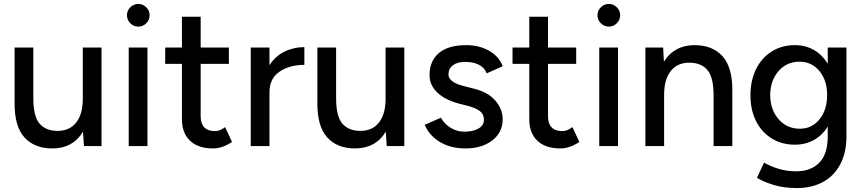

<svg xmlns="http://www.w3.org/2000/svg" viewBox="-20 -741 4380 974"><path d="M401 -73Q376 -31 336.5 -9.5Q297 12 246 12Q154 12 103.5 -44.5Q53 -101 54 -219V-500H149V-244Q149 -150 181 -113.5Q213 -77 272 -77Q333 -77 366.5 -119.5Q400 -162 400 -240V-500H495V0H406Z M633 -500H728V0H633ZM624 -664Q624 -687 641 -704Q658 -721 682 -721Q705 -721 722 -704Q739 -687 739 -664Q739 -640 722 -623Q705 -606 682 -606Q658 -606 641 -623Q624 -640 624 -664Z M903 -137V-417H818V-500H903V-656H998V-500H1141V-417H998V-151Q998 -114 1016.5 -95Q1035 -76 1070 -76Q1082 -76 1093.5 -80Q1105 -84 1122 -96L1157 -21Q1108 12 1061 12Q985 12 944 -27Q903 -66 903 -137Z M1252 -500H1347V-410Q1376 -456 1423 -479Q1470 -502 1524 -502V-412Q1449 -412 1398 -377.5Q1347 -343 1347 -272V0H1252Z M1937 -73Q1912 -31 1872.5 -9.5Q1833 12 1782 12Q1690 12 1639.5 -44.5Q1589 -101 1590 -219V-500H1685V-244Q1685 -150 1717 -113.5Q1749 -77 1808 -77Q1869 -77 1902.5 -119.5Q1936 -162 1936 -240V-500H2031V0H1942Z M2135 -108 2217 -144Q2233 -113 2265.5 -93Q2298 -73 2336 -73Q2380 -73 2407.5 -89Q2435 -105 2435 -134Q2435 -161 2415 -177Q2395 -193 2353 -204L2306 -216Q2236 -235 2197.5 -272.5Q2159 -310 2159 -359Q2159 -432 2206.5 -472Q2254 -512 2345 -512Q2412 -512 2462 -483Q2512 -454 2530 -405L2449 -369Q2438 -398 2409.5 -412.5Q2381 -427 2340 -427Q2300 -427 2277.5 -410Q2255 -393 2255 -362Q2255 -344 2274.5 -329Q2294 -314 2331 -305L2385 -291Q2455 -274 2492.5 -231Q2530 -188 2530 -136Q2530 -69 2477 -28.5Q2424 12 2342 12Q2265 12 2210.5 -21.5Q2156 -55 2135 -108Z M2665 -137V-417H2580V-500H2665V-656H2760V-500H2903V-417H2760V-151Q2760 -114 2778.5 -95Q2797 -76 2832 -76Q2844 -76 2855.5 -80Q2867 -84 2884 -96L2919 -21Q2870 12 2823 12Q2747 12 2706 -27Q2665 -66 2665 -137Z M3020 -500H3115V0H3020ZM3011 -664Q3011 -687 3028 -704Q3045 -721 3069 -721Q3092 -721 3109 -704Q3126 -687 3126 -664Q3126 -640 3109 -623Q3092 -606 3069 -606Q3045 -606 3028 -623Q3011 -640 3011 -664Z M3254 -500H3344L3348 -428Q3373 -469 3412.5 -490.5Q3452 -512 3503 -512Q3595 -512 3645.5 -455.5Q3696 -399 3695 -281V0H3600V-256Q3600 -350 3568 -386.5Q3536 -423 3477 -423Q3416 -423 3382.5 -380.5Q3349 -338 3349 -260V0H3254Z M3820 161 3856 84Q3885 101 3927 114.5Q3969 128 4020 128Q4093 128 4136 84.5Q4179 41 4179 -48V-99Q4152 -55 4109 -31Q4066 -7 4013 -7Q3946 -7 3895 -38.5Q3844 -70 3815.5 -126.5Q3787 -183 3787 -257Q3787 -333 3815.5 -390.5Q3844 -448 3895 -480Q3946 -512 4013 -512Q4066 -512 4109 -487.5Q4152 -463 4179 -417V-500H4274V-50Q4274 34 4242 93.5Q4210 153 4153.5 183Q4097 213 4023 213Q3955 213 3902.5 196.5Q3850 180 3820 161ZM4037 -88Q4099 -88 4137.5 -136Q4176 -184 4176 -259Q4176 -333 4137 -380.5Q4098 -428 4036 -428Q3971 -428 3929.5 -380.5Q3888 -333 3887 -259Q3888 -184 3930 -136Q3972 -88 4037 -88Z"/></svg>

Font: Oak Sans Medium
Style: Regular
Weight: 500
Designer: Erik Kennedy, Walven
Foundry: Erik Kennedy, Walven
Version: Version 1.000